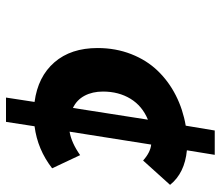

<svg xmlns="http://www.w3.org/2000/svg" viewBox="-68 -627 736 640"><g transform="rotate(90 300.0 -307.0)"><path d="M305.2 41 319.8 -54.2Q235.4 -65.4 187.7 -120.4Q140.1 -175.3 140.1 -264.2Q140.1 -324.7 160.4 -376.5Q180.7 -428.2 216.1 -464.8Q251.5 -501.5 298.1 -525.1Q344.7 -548.8 398.9 -558.1L415 -654.8H496.1L481 -562Q557.1 -554.7 596.2 -505.9L515.1 -416Q487.8 -440.4 461.9 -442.9L418.9 -170.9Q456.1 -177.2 497.1 -206.1L541 -112.8Q478 -64 400.9 -54.2L386.2 41ZM339.8 -182.1 378.9 -432.1Q333 -413.1 309.1 -373.8Q285.2 -334.5 285.2 -282.2Q285.2 -247.1 299.1 -220.9Q313 -194.8 339.8 -182.1Z"/></g></svg>

Font: Office Code Pro D Bold Italic
Style: Regular
Weight: 700
Italic angle: -9°
Designer: Nathan Rutzky & Paul D. Hunt
Foundry: Adobe Systems Incorporated
Version: Version 1.004;PS 001.004;hotconv 1.0.70;makeotf.lib2.5.58329